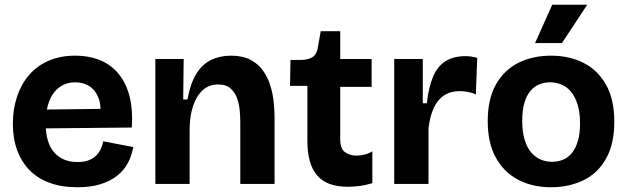

<svg xmlns="http://www.w3.org/2000/svg" viewBox="-20 -773 2637 807"><path d="M306 14Q239 14 188.5 -4.5Q138 -23 104 -58Q70 -93 52 -142Q34 -191 34 -253Q34 -314 51.5 -366.5Q69 -419 102 -457.5Q135 -496 184 -517.5Q233 -539 295 -539Q356 -539 403 -519Q450 -499 481 -459.5Q512 -420 525.5 -364Q539 -308 534 -237L127 -233V-312L446 -316L401 -275Q407 -326 394.5 -360Q382 -394 356 -410.5Q330 -427 297 -427Q258 -427 230 -406.5Q202 -386 187 -348Q172 -310 172 -256Q172 -172 208 -132Q244 -92 305 -92Q334 -92 353 -99.5Q372 -107 384.5 -119.5Q397 -132 404 -147.5Q411 -163 414 -179L540 -155Q534 -119 517.5 -88Q501 -57 472.5 -34.5Q444 -12 403 1Q362 14 306 14Z M633 0V-312V-525H752L750 -355H768Q780 -422 805 -462.5Q830 -503 867 -521Q904 -539 951 -539Q1000 -539 1033 -521.5Q1066 -504 1086 -475.5Q1106 -447 1116.5 -412.5Q1127 -378 1130.5 -342.5Q1134 -307 1134 -276V0H990V-260Q990 -278 988 -304.5Q986 -331 977.5 -357Q969 -383 950 -400.5Q931 -418 897 -418Q858 -418 831.5 -393.5Q805 -369 791 -326Q777 -283 777 -226V0Z M1443 12Q1399 12 1366.5 0.5Q1334 -11 1313 -35.5Q1292 -60 1282 -96.5Q1272 -133 1272 -181V-412H1199L1201 -521H1245Q1280 -522 1296.5 -535Q1313 -548 1317 -579L1328 -642H1410V-525H1542V-408H1410V-188Q1410 -148 1430 -133.5Q1450 -119 1478 -119Q1496 -119 1513.5 -123.5Q1531 -128 1545 -137V-3Q1514 6 1488.5 9Q1463 12 1443 12Z M1637 0V-258V-525H1757V-339H1774Q1782 -409 1801 -452.5Q1820 -496 1853.5 -516.5Q1887 -537 1936 -537Q1947 -537 1959 -535.5Q1971 -534 1986 -530L1980 -376Q1963 -384 1945 -387Q1927 -390 1912 -390Q1874 -390 1846.5 -372Q1819 -354 1803 -319Q1787 -284 1781 -234V0Z M2296 14Q2218 14 2158 -17.5Q2098 -49 2064 -110.5Q2030 -172 2030 -264Q2030 -357 2064.5 -418Q2099 -479 2159 -509Q2219 -539 2296 -539Q2374 -539 2434 -508Q2494 -477 2528 -415.5Q2562 -354 2562 -262Q2562 -168 2527.5 -106.5Q2493 -45 2432.5 -15.5Q2372 14 2296 14ZM2300 -93Q2325 -93 2346 -101.5Q2367 -110 2383 -129Q2399 -148 2408.5 -179Q2418 -210 2418 -254Q2418 -301 2407.5 -334Q2397 -367 2380 -387.5Q2363 -408 2340 -417.5Q2317 -427 2292 -427Q2268 -427 2247 -418.5Q2226 -410 2210 -391.5Q2194 -373 2184.5 -342Q2175 -311 2175 -265Q2175 -219 2185 -186Q2195 -153 2212.5 -132.5Q2230 -112 2252.5 -102.5Q2275 -93 2300 -93ZM2342 -592H2229L2301 -753H2448Z"/></svg>

Font: Bricolage Grotesque 18pt
Style: Bold
Weight: 700
Designer: Mathieu Triay
Foundry: Atelier Triay
Version: Version 1.000;gftools[0.9.30]